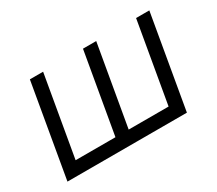

<svg xmlns="http://www.w3.org/2000/svg" viewBox="-100 -725 1051 930"><g transform="rotate(-30 425.0 -260.0)"><path d="M433 -520H507L426 -54H352ZM730 -520H804L714 0H46L136 -520H210L132 -70H652Z"/></g></svg>

Font: Fixel Italic Variable 20240409 Display Thin
Style: Italic
Weight: 100
Italic angle: -10°
Designer: AlfaBravo + MacPaw
Foundry: Kyrylo Tkachov, Marchela Mozhyna, Serhii Makarenko, Maria Weinstein, Zakhar Kryvoshyya
Version: Version 1.211;Glyphs 3.2 (3225)